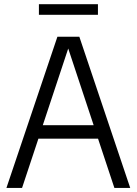

<svg xmlns="http://www.w3.org/2000/svg" viewBox="-20 -920 670 940"><path d="M11.5 0 261 -740H368.5L617.5 0H540L460 -241H168L88 0ZM189.5 -307H438.5L314 -682.5ZM170.5 -847.5V-899.5H459.5V-847.5Z"/></svg>

Font: Encode Sans Semi Condensed
Style: Regular
Weight: 400
Width: 4
Designer: Multiple Designers
Foundry: Impallari Type
Version: Version 3.000; ttfautohint (v1.8.3) -l 8 -r 50 -G 200 -x 14 